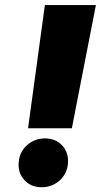

<svg xmlns="http://www.w3.org/2000/svg" viewBox="-20 -748 420 779"><path d="M93.8 -227.5 162.1 -727.5H369.1L271.5 -227.5ZM149.4 11.7Q103 11.7 76.2 -20.5Q49.3 -52.7 57.1 -100.1Q63.5 -137.7 93.3 -162.1Q123 -186.5 162.1 -186.5Q208.5 -186.5 235.4 -154.3Q262.2 -122.1 254.4 -74.7Q248 -37.1 218.3 -12.7Q188.5 11.7 149.4 11.7Z"/></svg>

Font: Inter Black
Style: Italic
Weight: 900
Italic angle: -9.39999°
Designer: Rasmus Andersson
Foundry: rsms
Version: Version 4.000;git-a52131595